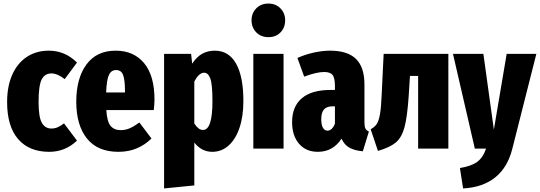

<svg xmlns="http://www.w3.org/2000/svg" viewBox="-20 -836 3037 1080"><path d="M413 -484 344 -391Q303 -423 269 -423Q232 -423 214.5 -389Q197 -355 197 -263Q197 -177 215.5 -145Q234 -113 269 -113Q287 -113 303 -119.5Q319 -126 340 -142L413 -45Q347 18 257 18Q144 18 82 -53.5Q20 -125 20 -262Q20 -351 49 -416Q78 -481 131 -516Q184 -551 255 -551Q346 -551 413 -484Z M845 -217H578Q582 -152 602 -128Q622 -104 659 -104Q686 -104 710 -114.5Q734 -125 764 -147L832 -57Q797 -22 750.5 -2Q704 18 646 18Q529 18 469 -57Q409 -132 409 -264Q409 -395 466 -473Q523 -551 631 -551Q732 -551 790.5 -481Q849 -411 849 -275Q849 -251 845 -217ZM683 -323Q683 -386 672.5 -414Q662 -442 633 -442Q606 -442 593 -415.5Q580 -389 577 -316H683Z M1349 -268Q1349 -181 1327 -116.5Q1305 -52 1265.5 -17Q1226 18 1174 18Q1114 18 1073 -34V207L903 224V-533H1055L1061 -478Q1087 -517 1118 -534Q1149 -551 1188 -551Q1267 -551 1308 -478Q1349 -405 1349 -268ZM1175 -266Q1175 -362 1163 -394.5Q1151 -427 1128 -427Q1099 -427 1073 -377V-141Q1085 -123 1096.5 -114Q1108 -105 1122 -105Q1175 -105 1175 -266Z M1584 -722Q1584 -681 1558 -654Q1532 -627 1490 -627Q1448 -627 1421.5 -654Q1395 -681 1395 -722Q1395 -762 1421.5 -789Q1448 -816 1490 -816Q1531 -816 1557.5 -789Q1584 -762 1584 -722ZM1575 0H1405V-533H1575Z M2055 -96 2021 15Q1975 11 1946 -5Q1917 -21 1901 -56Q1853 18 1768 18Q1701 18 1662 -27.5Q1623 -73 1623 -149Q1623 -237 1678 -283.5Q1733 -330 1838 -330H1864V-351Q1864 -397 1851 -414Q1838 -431 1803 -431Q1761 -431 1691 -405L1653 -510Q1695 -529 1744 -540Q1793 -551 1837 -551Q1935 -551 1982.5 -504.5Q2030 -458 2030 -361V-150Q2030 -125 2035 -114Q2040 -103 2055 -96ZM1864 -141V-238H1852Q1818 -238 1802.5 -220.5Q1787 -203 1787 -165Q1787 -134 1796.5 -117.5Q1806 -101 1822 -101Q1835 -101 1846 -111.5Q1857 -122 1864 -141Z M2502 -533V0H2332V-409H2286L2279 -297Q2271 -179 2255.5 -121Q2240 -63 2207 -35Q2174 -7 2106 13L2065 -109Q2087 -121 2098.5 -137.5Q2110 -154 2117 -191.5Q2124 -229 2127 -304L2138 -533Z M2862 0Q2836 105 2766 161.5Q2696 218 2585 224L2567 109Q2630 99 2663.5 75Q2697 51 2714 0H2651L2528 -533H2699L2758 -107L2830 -533H2997Z"/></svg>

Font: Fira Sans Compressed ExtraBold
Style: Regular
Weight: 800
Width: 1
Designer: bBox Type GmbH & Carrois Corporate GbR & Edenspiekermann AG
Foundry: bBox Type GmbH & Carrois Corporate GbR & Edenspiekermann AG
Version: Version 4.301